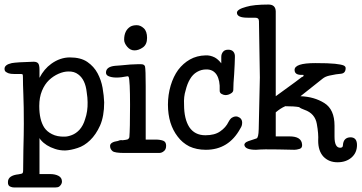

<svg xmlns="http://www.w3.org/2000/svg" viewBox="-42 -654 1593 846"><path d="M61 8Q63 -67 63 -108Q63 -149 62.5 -180Q62 -211 61 -235Q59 -284 59 -315Q59 -326 57 -326.5Q55 -327 52 -328H20Q5 -328 -4 -331Q-12 -334 -17 -338Q-22 -342 -22 -351Q-22 -369 10 -376Q32 -380 106 -382Q120 -382 126 -375Q132 -368 132 -346Q132 -345 132 -311Q152 -350 184 -373Q223 -401 266 -401Q314 -401 343 -381Q372 -361 388 -331Q404 -301 410 -267Q416 -232 417 -203Q417 -142 399 -101Q381 -61 355 -36Q329 -11 300 -2Q270 8 245 9Q220 9 200 2Q160 -11 138 -37Q134 -41 132 -46Q132 28 132 113H179Q201 113 216 121Q231 129 231 146Q231 158 219 168Q213 172 202 172H20Q12 172 5 169Q-8 165 -7 148Q-7 119 40 114Q56 112 58 108Q60 105 60 95.5Q60 86 61 8ZM131 -187Q131 -126 153 -92Q165 -74 187 -63Q210 -51 243 -52Q257 -52 275 -59Q293 -66 308 -82Q325 -101 333 -129Q345 -163 344 -204Q344 -223 340 -248Q334 -303 303 -326Q285 -340 259 -339Q239 -339 216 -329Q193 -319 174 -301Q155 -283 143 -254Q131 -225 131 -187Z M528 -49Q531 -84 531 -191.5Q531 -299 525 -315Q523 -318 520 -318Q462 -306 435 -319Q425 -324 425 -334Q425 -360 465 -364Q477 -365 491 -366Q491 -361 491 -366Q538 -371 563 -371H580Q594 -371 597 -361Q600 -347 600 -274Q600 -157 600 -39H644Q663 -39 677 -34Q690 -29 690 -12Q690 5 680 12Q671 20 659 20H507Q464 20 454 12Q443 3 443 -11Q443 -28 478 -33Q488 -38 498 -36Q516 -38 521 -40Q526 -43 528 -49ZM505 -479Q505 -520 533 -537Q544 -543 560.5 -543Q577 -543 591.5 -529.5Q606 -516 606 -487Q606 -458 587.5 -445Q569 -432 550.5 -432Q532 -432 518.5 -448Q505 -464 505 -479Z M904 -401Q919 -393 933 -375Q933 -390 933 -403Q933 -417 941 -426Q948 -435 964 -435Q979 -435 986.5 -426Q994 -417 993 -402Q992 -382 992 -370Q990 -324 987 -289Q986 -259 986 -258Q986 -248 975 -242Q964 -235 951 -235Q944 -235 934.5 -240Q925 -245 926 -257Q928 -299 913 -324Q897 -349 866 -348Q845 -348 826 -337Q807 -326 795 -305Q783 -285 776 -256Q767 -228 769 -193Q769 -130 792 -94Q816 -58 863 -58Q904 -58 928 -75Q953 -92 965 -117Q973 -132 981 -136Q989 -141 997.5 -141Q1006 -141 1015 -135Q1025 -127 1025 -114Q1025 -106 1023 -100Q1021 -94 1017 -88Q966 6 865 6Q824 6 792 -9Q761 -25 741 -52Q720 -79 709 -114Q698 -150 698 -193Q698 -236 710 -277Q722 -317 743 -346Q765 -375 795 -392Q825 -409 864 -410Q884 -411 904 -401Z M1086 6Q1039 6 1035 -14Q1033 -25 1052 -32Q1080 -42 1088 -44Q1097 -46 1098 -85Q1098 -85 1103 -313Q1099 -533 1099 -561Q1099 -576 1082 -576H1049Q1002 -576 1002 -598Q1002 -613 1043 -624Q1076 -634 1141 -634Q1172 -634 1173 -604Q1173 -604 1173 -230Q1285 -311 1290 -316Q1293 -314 1295 -319Q1297 -324 1294 -324H1286Q1256 -324 1256 -346Q1256 -376 1347 -376Q1407 -376 1434 -373Q1461 -370 1471 -366Q1481 -362 1481 -354Q1481 -331 1460 -329Q1442 -328 1410 -321Q1391 -317 1379 -307Q1364 -295 1282 -230Q1342 -228 1387 -200Q1432 -172 1432 -100Q1432 -100 1432 -51.5Q1432 -3 1457 -3Q1469 -3 1469 -14Q1471 -48 1502 -49Q1531 -49 1531 -15Q1531 19 1507 40Q1483 61 1445 61Q1407 61 1383 36Q1360 11 1360 -34Q1362 -64 1354 -108Q1346 -154 1300 -170Q1283 -176 1276 -182Q1255 -186 1215 -186Q1194 -177 1173 -159Q1173 -159 1173 -53H1234Q1286 -53 1289 -18Q1291 -2 1278 2Q1265 6 1255.5 6Q1246 6 1183.5 4.5Q1121 3 1086 6Z"/></svg>

Font: Scratch Savers
Style: Book
Weight: 400
Designer: Pablo Impallari, Rodrigo Fuenzalida, Brenda Gallo
Foundry: Pablo Impallari, Rodrigo Fuenzalida, Brenda Gallo
Version: Version 4.0b1